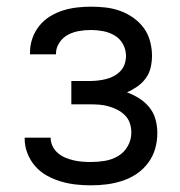

<svg xmlns="http://www.w3.org/2000/svg" viewBox="-20 -548 540 576"><path d="M253 8Q230 8 207.5 5.5Q185 3 163 -3.5Q141 -10 121 -21Q101 -32 86 -49Q71 -66 62.5 -87.5Q54 -109 54 -132V-135H132V-134Q132 -121 138 -109Q144 -97 154 -88.5Q164 -80 176 -75Q188 -70 201 -67Q214 -64 227 -63Q240 -62 253 -62Q274 -62 295 -65.5Q316 -69 334.5 -80Q353 -91 363.5 -110Q374 -129 374 -150Q374 -165 369.5 -178.5Q365 -192 355 -202Q345 -212 332.5 -218.5Q320 -225 306 -229Q292 -233 278 -234Q264 -235 250 -235H194V-305H250Q262 -305 274.5 -306.5Q287 -308 299 -311Q311 -314 322 -320Q333 -326 341.5 -335Q350 -344 354 -356Q358 -368 358 -380Q358 -399 349 -415.5Q340 -432 324 -441.5Q308 -451 289.5 -454.5Q271 -458 253 -458Q235 -458 217.5 -455Q200 -452 184.5 -444Q169 -436 158.5 -420.5Q148 -405 148 -388V-385H70V-390Q70 -412 77 -432.5Q84 -453 97.5 -470Q111 -487 129.5 -498.5Q148 -510 168.5 -516.5Q189 -523 210.5 -525.5Q232 -528 253 -528Q275 -528 297 -525.5Q319 -523 340 -515.5Q361 -508 379.5 -495Q398 -482 411 -464.5Q424 -447 430 -425Q436 -403 436 -381Q436 -363 432 -345.5Q428 -328 417.5 -313.5Q407 -299 392 -288.5Q377 -278 361 -271Q380 -264 397.5 -253Q415 -242 428 -226Q441 -210 446.5 -190Q452 -170 452 -149Q452 -125 445.5 -102Q439 -79 424.5 -59.5Q410 -40 390 -26.5Q370 -13 347 -5.5Q324 2 300.5 5Q277 8 253 8Z"/></svg>

Font: Iosevka Term
Style: Regular
Weight: 400
Monospace: yes
Designer: Belleve Invis
Foundry: Belleve Invis
Version: Version 30.0.1